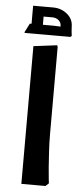

<svg xmlns="http://www.w3.org/2000/svg" viewBox="-58 -879 389 911"><g transform="rotate(5 136.5 -423.5)"><path d="M80 0V-656L192 -670L195 -662V-247Q195 -206 197.5 -165Q200 -124 202.5 -89.5Q205 -55 207.5 -34.5Q210 -14 210 -14L195 0ZM200 -764Q200 -779 188 -789.5Q176 -800 158 -800H102V-847H158Q196 -847 224.5 -823.5Q253 -800 253 -764ZM34 -715 32 -718 54 -761H94V-715ZM62 -715V-847H116V-715ZM94 -715V-761H165Q179 -761 193 -760Q207 -759 207 -759V-715ZM205 -715Q204 -728 202 -741Q200 -754 200 -764H253Q253 -754 254.5 -741.5Q256 -729 257 -720L251 -715Z"/></g></svg>

Font: Fustat
Style: Bold
Weight: 700
Designer: Mohamed Gaber, Khaled Hosny, Laura Garcia Mut
Foundry: Kief Type Foundry, Alif Type Foundry, Hard Type Foundry
Version: Version 1.007